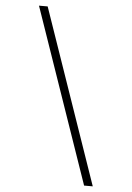

<svg xmlns="http://www.w3.org/2000/svg" viewBox="-63 -869 725 1058"><g transform="rotate(5 300.0 -340.0)"><path d="M443 143 109 -823H157L491 143Z"/></g></svg>

Font: Iosevka SS04 XLt Ex
Style: Italic
Weight: 200
Width: 7
Italic angle: -9°
Monospace: yes
Designer: Belleve Invis
Foundry: Belleve Invis
Version: Version 19.0.0; ttfautohint (v1.8.4)